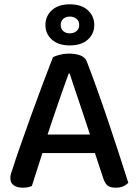

<svg xmlns="http://www.w3.org/2000/svg" viewBox="-20 -863 642 892"><path d="M421 -152H177L128 1Q119 5 109 7Q99 9 85 9Q60 9 44 -2Q28 -13 28 -35Q28 -46 31 -56.5Q34 -67 39 -80Q52 -122 75.5 -188.5Q99 -255 125.5 -329Q152 -403 179 -474.5Q206 -546 226 -597Q236 -603 257 -608.5Q278 -614 300 -614Q329 -614 352 -606Q375 -598 383 -578Q405 -521 431 -448.5Q457 -376 483 -299Q509 -222 533 -148Q557 -74 576 -14Q567 -4 552.5 2.5Q538 9 518 9Q491 9 479 -1.5Q467 -12 459 -37ZM299 -521Q289 -494 277 -460Q265 -426 252 -388.5Q239 -351 226 -312.5Q213 -274 201 -238H398Q385 -278 371.5 -318.5Q358 -359 345.5 -396Q333 -433 322 -465.5Q311 -498 304 -521ZM191 -747Q191 -788 221 -815.5Q251 -843 304 -843Q358 -843 388 -815.5Q418 -788 418 -747Q418 -706 388 -679Q358 -652 304 -652Q251 -652 221 -679Q191 -706 191 -747ZM262 -747Q262 -729 274 -718.5Q286 -708 304 -708Q323 -708 335.5 -718.5Q348 -729 348 -747Q348 -765 335.5 -775.5Q323 -786 304 -786Q286 -786 274 -775.5Q262 -765 262 -747Z"/></svg>

Font: Baloo Paaji 2 Medium
Style: Regular
Weight: 500
Designer: Shuchita Grover, Noopur Datye and Ek Type
Foundry: Ek Type
Version: Version 1.640;hotconv 1.0.111;makeotfexe 2.5.65597; ttfautoh